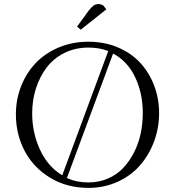

<svg xmlns="http://www.w3.org/2000/svg" viewBox="-20 -916 856 944"><path d="M58.1 -354Q58.1 -427.2 84 -492.7Q109.9 -558.1 156 -606.4Q202.1 -654.8 269.3 -682.9Q336.4 -710.9 415 -710.9Q493.2 -710.9 559.1 -683.1Q625 -655.3 669.2 -607.4Q713.4 -559.6 737.8 -495.6Q762.2 -431.6 762.2 -359.9Q762.2 -286.6 737.3 -220Q712.4 -153.3 668.2 -102.8Q624 -52.2 558.1 -22.2Q492.2 7.8 415 7.8Q309.1 7.8 226.8 -42Q144.5 -91.8 101.3 -173.8Q58.1 -255.9 58.1 -354ZM138.2 -358.9Q138.2 -262.7 176.8 -179.7Q215.3 -96.7 286.1 -54.2L512.2 -665Q469.2 -682.1 415 -682.1Q349.6 -682.1 296.1 -655.3Q242.7 -628.4 208.7 -583.3Q174.8 -538.1 156.5 -480.5Q138.2 -422.9 138.2 -358.9ZM309.1 -41Q356 -19 415 -19Q466.3 -19 510.5 -38.1Q554.7 -57.1 585.7 -90.1Q616.7 -123 638.9 -166.5Q661.1 -210 671.6 -259Q682.1 -308.1 682.1 -359.9Q682.1 -456.1 645 -535.2Q607.9 -614.3 536.1 -652.8ZM358.9 -785.2 416 -863.8Q430.7 -882.3 440.9 -889.2Q451.2 -896 465.8 -896Q471.2 -896 476.8 -894.3Q482.4 -892.6 485.4 -890.6L487.8 -889.2L502.9 -870.1L377 -770Z"/></svg>

Font: Dehuti Alt
Style: Book
Weight: 400
Version: Version 1.2